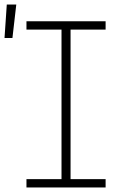

<svg xmlns="http://www.w3.org/2000/svg" viewBox="-42 -829 562 849"><path d="M425 0H75V-37H230V-698H75V-735H425V-698H270V-37H425ZM-22 -661 -12 -809H30L13 -661Z"/></svg>

Font: Iosevka Term Curly Extralight
Style: Regular
Weight: 200
Designer: Belleve Invis
Foundry: Belleve Invis
Version: Version 32.3.0